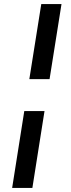

<svg xmlns="http://www.w3.org/2000/svg" viewBox="-20 -778 349 949"><path d="M125 -387H225L284 -758H184ZM40 151H140L200 -229H100Z"/></svg>

Font: Caladea
Style: Bold Italic
Weight: 700
Italic angle: -9°
Designer: Carolina Giovagnoli and Andres Torresi
Foundry: Carolina Giovagnoli & Andres Torresi
Version: Version 1.001;hotconv 1.0.109;makeotfexe 2.5.65596